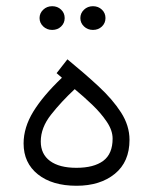

<svg xmlns="http://www.w3.org/2000/svg" viewBox="-20 -598 491 616"><path d="M178.7 -348.6 161.6 -363.3 196.3 -407.7Q250.5 -363.3 295.9 -321.3Q341.3 -279.3 368.4 -237.1Q395.5 -194.8 395.5 -149.4Q395.5 -78.6 348.4 -40.3Q301.3 -2 225.6 -2Q147.5 -2 101.6 -38.6Q55.7 -75.2 55.7 -137.7Q55.7 -189 86.9 -240Q118.2 -291 178.7 -348.6ZM341.3 -153.3Q341.3 -179.7 322.5 -207.5Q303.7 -235.4 275.9 -262Q248 -288.6 219.7 -312Q176.8 -272 143.8 -230.2Q110.8 -188.5 110.8 -144Q110.8 -103.5 140.6 -81.5Q170.4 -59.6 225.1 -59.6Q281.2 -59.6 311.3 -82Q341.3 -104.5 341.3 -153.3ZM237.8 -540Q237.8 -555.7 249.5 -566.9Q261.2 -578.1 278.3 -578.1Q295.4 -578.1 306.9 -567.1Q318.4 -556.2 318.4 -540Q318.4 -523.9 306.9 -512.9Q295.4 -502 278.3 -502Q261.2 -502 249.5 -513.2Q237.8 -524.4 237.8 -540ZM106.9 -540Q106.9 -555.7 118.7 -566.9Q130.4 -578.1 147.5 -578.1Q164.6 -578.1 176 -567.1Q187.5 -556.2 187.5 -540Q187.5 -523.9 176 -512.9Q164.6 -502 147.5 -502Q130.4 -502 118.7 -513.2Q106.9 -524.4 106.9 -540Z"/></svg>

Font: Vazirmatn RD UI FD ExtraLight
Style: Regular
Weight: 200
Designer: Saber Rastikerdar
Foundry: Saber Rastikerdar
Version: Version 33.003